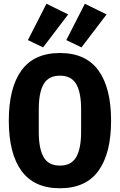

<svg xmlns="http://www.w3.org/2000/svg" viewBox="-20 -993 640 1025"><path d="M27 -349Q27 -524 94.5 -617Q162 -710 300 -710Q438 -710 505.5 -617Q573 -524 573 -349Q573 -174 505.5 -81Q438 12 300 12Q162 12 94.5 -81Q27 -174 27 -349ZM413 -289V-410Q413 -499 387 -544Q361 -589 300 -589Q239 -589 213 -544Q187 -499 187 -410V-288Q187 -199 213 -154Q239 -109 300 -109Q361 -109 387 -154.5Q413 -200 413 -289ZM210 -740 129 -779 228 -973 344 -916ZM415 -740 334 -779 433 -973 549 -916Z"/></svg>

Font: iA Writer Mono V
Style: Regular
Weight: 400
Designer: Mike Abbink, Paul van der Laan, Pieter van Rosmalen
Foundry: Bold Monday
Version: Version 2.000